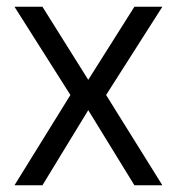

<svg xmlns="http://www.w3.org/2000/svg" viewBox="-20 -550 525 570"><path d="M462 0H379L242 -223L106 0H23L189 -268L23 -530H106L242 -313L379 -530H462L295 -268Z"/></svg>

Font: Tanohe Sans
Style: Regular
Weight: 400
Designer: Village Type and Design LLC & Cristiano Sobral
Foundry: Cooper Hewitt Smithsonian Design Museum
Version: Version 1.00;September 29, 2021;FontCreator 13.0.0.2655 64-b